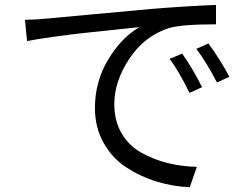

<svg xmlns="http://www.w3.org/2000/svg" viewBox="-20 -740 1040 793"><path d="M732.4 -518.6Q778.3 -453.1 814.5 -379.9L762.7 -356.4Q719.7 -444.3 680.7 -497.1ZM840.8 -560.5Q883.8 -502.9 927.7 -422.9L876 -399.4Q833 -482.4 791 -538.1ZM83 -658.2Q137.7 -659.2 170.9 -663.1Q171.9 -663.1 334.5 -678.2Q497.1 -693.4 605.5 -703.1Q736.3 -713.9 872.1 -719.7V-639.6Q731.4 -639.6 677.7 -624Q577.1 -591.8 514.6 -498Q452.1 -404.3 452.1 -310.5Q452.1 -241.2 481.9 -189.9Q511.7 -138.7 563 -109.9Q614.3 -81.1 670.9 -66.9Q727.5 -52.7 793 -50.8L763.7 33.2Q692.4 30.3 625 9.3Q557.6 -11.7 500 -49.8Q442.4 -87.9 407.2 -151.4Q372.1 -214.8 372.1 -293.9Q372.1 -402.3 426.3 -493.2Q480.5 -584 555.7 -627.9Q541 -626 463.9 -618.2Q386.7 -610.4 328.6 -604Q270.5 -597.7 199.7 -587.9Q128.9 -578.1 91.8 -570.3Z"/></svg>

Font: GenYoGothic TW TTF Regular
Style: Regular
Weight: 400
Version: Version 1.300